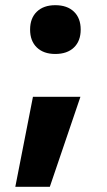

<svg xmlns="http://www.w3.org/2000/svg" viewBox="-20 -550 414 740"><path d="M39 170 107 -177H290L172 170ZM193 -342Q148 -342 122 -367Q96 -392 96 -436Q96 -480 122 -505Q148 -530 193 -530Q239 -530 265 -505Q291 -480 291 -436Q291 -392 265 -367Q239 -342 193 -342Z"/></svg>

Font: M PLUS 2 Thin ExtraBold
Style: Regular
Weight: 800
Version: Version 1.001